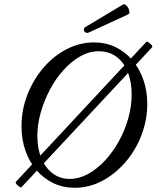

<svg xmlns="http://www.w3.org/2000/svg" viewBox="-20 -877 742 910"><path d="M334 13Q279 13 233 -9Q187 -31 153 -70.5Q119 -110 100.5 -163Q82 -216 82 -278Q82 -357 110 -428.5Q138 -500 186 -556Q234 -612 296 -644Q358 -676 426 -676Q482 -676 528 -653.5Q574 -631 607.5 -591.5Q641 -552 659.5 -499Q678 -446 678 -384Q678 -308 650.5 -236.5Q623 -165 575 -109Q527 -53 465 -20Q403 13 334 13ZM310 -29Q354 -29 396.5 -52Q439 -75 476.5 -115Q514 -155 542.5 -206Q571 -257 587.5 -314.5Q604 -372 604 -430Q604 -490 585.5 -536Q567 -582 532 -608Q497 -634 448 -634Q403 -634 360.5 -610Q318 -586 281 -545Q244 -504 216.5 -452Q189 -400 173 -343.5Q157 -287 157 -233Q157 -172 176.5 -126Q196 -80 230.5 -54.5Q265 -29 310 -29ZM82 10Q79 13 71.5 8Q64 3 58 -4.5Q52 -12 55 -15L673 -678Q676 -682 684 -676.5Q692 -671 698 -664Q704 -657 701 -653ZM401 -723Q392 -719 385 -723.5Q378 -728 377.5 -736.5Q377 -745 387 -750L562 -855Q569 -859 576 -853.5Q583 -848 588 -838.5Q593 -829 593.5 -820.5Q594 -812 588 -809Z"/></svg>

Font: Junicode VF
Style: Italic
Weight: 400
Italic angle: -11°
Designer: Peter S. Baker
Version: Version 2.209